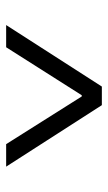

<svg xmlns="http://www.w3.org/2000/svg" viewBox="120 -860 359 640"><g transform="rotate(90 300.0 -540.5)"><path d="M64 -381 269 -700H331L536 -381H461L302 -633H298L138 -381Z"/></g></svg>

Font: DM Mono Light
Style: Regular
Weight: 300
Designer: Colophon Foundry
Foundry: Colophon Foundry
Version: Version 1.000; ttfautohint (v1.8.2.53-6de2)